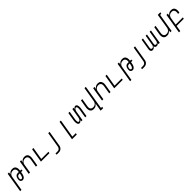

<svg xmlns="http://www.w3.org/2000/svg" viewBox="865 -3594 6669 6669"><g transform="rotate(-45 4199.5 -260.0)"><path d="M-1 215 121 -520H186L171 -429Q185 -452 204 -471.5Q223 -491 246 -504Q269 -517 294.5 -522.5Q320 -528 345 -528Q374 -528 401.5 -521Q429 -514 450 -497.5Q471 -481 484 -457Q497 -433 502.5 -406Q508 -379 507 -350Q506 -321 501 -292V-289H561V-231H491L484 -187Q480 -166 475 -145.5Q470 -125 463 -104.5Q456 -84 445 -64.5Q434 -45 419.5 -28.5Q405 -12 384 -2Q363 8 343 8Q324 8 306.5 3.5Q289 -1 275 -11.5Q261 -22 252.5 -37.5Q244 -53 240.5 -70.5Q237 -88 238 -107Q239 -126 242 -145Q245 -162 249.5 -179Q254 -196 262 -212.5Q270 -229 281.5 -243.5Q293 -258 308 -268.5Q323 -279 341 -284Q359 -289 376 -289H436L438 -302Q441 -323 441.5 -343.5Q442 -364 437.5 -383.5Q433 -403 423 -420Q413 -437 397.5 -448.5Q382 -460 362.5 -465Q343 -470 322 -470Q302 -470 282 -466.5Q262 -463 243.5 -454.5Q225 -446 209 -432Q193 -418 181.5 -400.5Q170 -383 163.5 -364Q157 -345 154 -325L64 215ZM336 -50Q350 -50 362 -59Q374 -68 382.5 -80.5Q391 -93 396 -106Q401 -119 405.5 -132.5Q410 -146 413 -159.5Q416 -173 419 -187L426 -231H375Q359 -231 343 -222.5Q327 -214 317 -200Q307 -186 301 -169.5Q295 -153 292 -137Q290 -122 290 -107.5Q290 -93 294.5 -80Q299 -67 310.5 -58.5Q322 -50 336 -50Z M635 0 721 -520H786L771 -429Q785 -452 804 -471.5Q823 -491 846 -504Q869 -517 894.5 -522.5Q920 -528 945 -528Q974 -528 1001.5 -521Q1029 -514 1050 -497.5Q1071 -481 1084 -457Q1097 -433 1102.5 -406Q1108 -379 1107 -350Q1106 -321 1101 -292L1053 0H988L1038 -302Q1041 -323 1041.5 -343.5Q1042 -364 1037.5 -383.5Q1033 -403 1023 -420Q1013 -437 997.5 -448.5Q982 -460 962.5 -465Q943 -470 922 -470Q902 -470 882 -466.5Q862 -463 843.5 -454.5Q825 -446 809 -432Q793 -418 781.5 -400.5Q770 -383 763.5 -364Q757 -345 754 -325L700 0Z M1235 0 1321 -520H1386L1309 -58H1662L1653 0Z M1792 215V157H1892Q1915 157 1938 149.5Q1961 142 1979 125Q1997 108 2006.5 86Q2016 64 2020 41L2113 -520H2178L2083 50Q2080 73 2073 94.5Q2066 116 2052.5 136Q2039 156 2021 172Q2003 188 1981 198Q1959 208 1936.5 211.5Q1914 215 1892 215Z M2547 215 2669 -520H2734L2622 157H2791L2781 215Z M3131 8Q3113 8 3097.5 0.5Q3082 -7 3071.5 -20.5Q3061 -34 3056 -50.5Q3051 -67 3048.5 -84.5Q3046 -102 3045 -119.5Q3044 -137 3044.5 -155Q3045 -173 3047.5 -191.5Q3050 -210 3053 -228L3102 -520H3165L3115 -219Q3113 -206 3111 -193.5Q3109 -181 3108.5 -169Q3108 -157 3107.5 -144.5Q3107 -132 3108 -120Q3109 -108 3111.5 -96Q3114 -84 3118.5 -73.5Q3123 -63 3132.5 -55.5Q3142 -48 3154 -48Q3169 -48 3182.5 -57.5Q3196 -67 3205 -80Q3214 -93 3220.5 -107Q3227 -121 3231.5 -135.5Q3236 -150 3239.5 -165Q3243 -180 3245 -195L3299 -520H3361L3350 -456Q3357 -469 3366.5 -482Q3376 -495 3387.5 -505.5Q3399 -516 3413.5 -522Q3428 -528 3442 -528Q3460 -528 3476 -520.5Q3492 -513 3502 -499.5Q3512 -486 3517.5 -469.5Q3523 -453 3525.5 -435.5Q3528 -418 3528.5 -400.5Q3529 -383 3528.5 -365Q3528 -347 3525.5 -328.5Q3523 -310 3520 -292L3472 0H3409L3459 -301Q3461 -314 3463 -326.5Q3465 -339 3465.5 -351Q3466 -363 3466.5 -375.5Q3467 -388 3466 -400Q3465 -412 3462.5 -424Q3460 -436 3455 -446.5Q3450 -457 3441 -464.5Q3432 -472 3420 -472Q3405 -472 3391.5 -462.5Q3378 -453 3368.5 -440Q3359 -427 3353 -413Q3347 -399 3342.5 -384.5Q3338 -370 3334.5 -355Q3331 -340 3329 -325L3275 0H3213L3223 -64Q3216 -51 3207 -38Q3198 -25 3186 -14.5Q3174 -4 3159.5 2Q3145 8 3131 8Z M3952 215 4003 -91Q3989 -68 3970 -48.5Q3951 -29 3927.5 -16Q3904 -3 3878.5 2.5Q3853 8 3828 8Q3799 8 3772 1Q3745 -6 3723.5 -22.5Q3702 -39 3689 -63Q3676 -87 3670.5 -114Q3665 -141 3666.5 -170Q3668 -199 3672 -228L3721 -520H3786L3736 -218Q3732 -197 3732 -176.5Q3732 -156 3736 -136.5Q3740 -117 3750 -100Q3760 -83 3776 -71.5Q3792 -60 3811.5 -55Q3831 -50 3852 -50Q3872 -50 3891.5 -53.5Q3911 -57 3930 -65.5Q3949 -74 3965 -88Q3981 -102 3992 -119.5Q4003 -137 4010 -156Q4017 -175 4020 -195L4109 -735H4174L4027 157H4087L4077 215Z M4235 0 4321 -520H4386L4371 -429Q4385 -452 4404 -471.5Q4423 -491 4446 -504Q4469 -517 4494.5 -522.5Q4520 -528 4545 -528Q4574 -528 4601.5 -521Q4629 -514 4650 -497.5Q4671 -481 4684 -457Q4697 -433 4702.5 -406Q4708 -379 4707 -350Q4706 -321 4701 -292L4653 0H4588L4638 -302Q4641 -323 4641.5 -343.5Q4642 -364 4637.5 -383.5Q4633 -403 4623 -420Q4613 -437 4597.5 -448.5Q4582 -460 4562.5 -465Q4543 -470 4522 -470Q4502 -470 4482 -466.5Q4462 -463 4443.5 -454.5Q4425 -446 4409 -432Q4393 -418 4381.5 -400.5Q4370 -383 4363.5 -364Q4357 -345 4354 -325L4300 0Z M4835 0 4921 -520H4986L4909 -58H5262L5253 0Z M5399 215 5521 -520H5586L5571 -429Q5585 -452 5604 -471.5Q5623 -491 5646 -504Q5669 -517 5694.5 -522.5Q5720 -528 5745 -528Q5774 -528 5801.5 -521Q5829 -514 5850 -497.5Q5871 -481 5884 -457Q5897 -433 5902.5 -406Q5908 -379 5907 -350Q5906 -321 5901 -292V-289H5961V-231H5891L5884 -187Q5880 -166 5875 -145.5Q5870 -125 5863 -104.5Q5856 -84 5845 -64.5Q5834 -45 5819.5 -28.5Q5805 -12 5784 -2Q5763 8 5743 8Q5724 8 5706.5 3.5Q5689 -1 5675 -11.5Q5661 -22 5652.5 -37.5Q5644 -53 5640.5 -70.5Q5637 -88 5638 -107Q5639 -126 5642 -145Q5645 -162 5649.5 -179Q5654 -196 5662 -212.5Q5670 -229 5681.5 -243.5Q5693 -258 5708 -268.5Q5723 -279 5741 -284Q5759 -289 5776 -289H5836L5838 -302Q5841 -323 5841.5 -343.5Q5842 -364 5837.5 -383.5Q5833 -403 5823 -420Q5813 -437 5797.5 -448.5Q5782 -460 5762.5 -465Q5743 -470 5722 -470Q5702 -470 5682 -466.5Q5662 -463 5643.5 -454.5Q5625 -446 5609 -432Q5593 -418 5581.5 -400.5Q5570 -383 5563.5 -364Q5557 -345 5554 -325L5464 215ZM5736 -50Q5750 -50 5762 -59Q5774 -68 5782.5 -80.5Q5791 -93 5796 -106Q5801 -119 5805.5 -132.5Q5810 -146 5813 -159.5Q5816 -173 5819 -187L5826 -231H5775Q5759 -231 5743 -222.5Q5727 -214 5717 -200Q5707 -186 5701 -169.5Q5695 -153 5692 -137Q5690 -122 5690 -107.5Q5690 -93 5694.5 -80Q5699 -67 5710.5 -58.5Q5722 -50 5736 -50Z M5992 215V157H6092Q6115 157 6138 149.5Q6161 142 6179 125Q6197 108 6206.5 86Q6216 64 6220 41L6313 -520H6378L6283 50Q6280 73 6273 94.5Q6266 116 6252.5 136Q6239 156 6221 172Q6203 188 6181 198Q6159 208 6136.5 211.5Q6114 215 6092 215Z M6721 8Q6704 8 6689 3.5Q6674 -1 6662.5 -11.5Q6651 -22 6644.5 -36.5Q6638 -51 6635.5 -66.5Q6633 -82 6634 -98.5Q6635 -115 6638 -132L6702 -520H6765L6699 -122Q6697 -108 6698 -94Q6699 -80 6706 -69Q6713 -58 6726 -53Q6739 -48 6753 -48Q6769 -48 6785 -56Q6801 -64 6811.5 -78.5Q6822 -93 6828 -109.5Q6834 -126 6836 -142L6899 -520H6961L6895 -122Q6893 -108 6894 -94Q6895 -80 6902 -69Q6909 -58 6922 -53Q6935 -48 6949 -48Q6966 -48 6981.5 -56Q6997 -64 7008 -78.5Q7019 -93 7024.5 -109.5Q7030 -126 7032 -142L7095 -520H7158L7072 0H7009L7017 -50Q7009 -37 6998 -26Q6987 -15 6974.5 -7Q6962 1 6946.5 4.5Q6931 8 6917 8Q6900 8 6884.5 3Q6869 -2 6857.5 -13Q6846 -24 6840 -39Q6834 -54 6831 -71Q6824 -54 6813 -39Q6802 -24 6787.5 -13Q6773 -2 6755.5 3Q6738 8 6721 8Z M7428 8Q7399 8 7372 1Q7345 -6 7323.5 -22.5Q7302 -39 7289 -63Q7276 -87 7270.5 -114Q7265 -141 7266.5 -170Q7268 -199 7272 -228L7321 -520H7386L7336 -218Q7332 -197 7332 -176.5Q7332 -156 7336 -136.5Q7340 -117 7350 -100Q7360 -83 7376 -71.5Q7392 -60 7411.5 -55Q7431 -50 7452 -50Q7472 -50 7491.5 -53.5Q7511 -57 7530 -65.5Q7549 -74 7565 -88Q7581 -102 7592 -119.5Q7603 -137 7610 -156Q7617 -175 7620 -195L7709 -735H7834L7825 -677H7765L7653 0H7588L7603 -91Q7589 -68 7570 -48.5Q7551 -29 7527.5 -16Q7504 -3 7478.5 2.5Q7453 8 7428 8Z M7799 215 7921 -520H7986L7971 -429Q7985 -452 8004 -471.5Q8023 -491 8046 -504Q8069 -517 8094.5 -522.5Q8120 -528 8145 -528Q8174 -528 8201.5 -521Q8229 -514 8250 -497.5Q8271 -481 8284 -457Q8297 -433 8302.5 -406Q8308 -379 8307 -350Q8306 -321 8301 -292L8296 -260H8231L8238 -302Q8241 -323 8241.5 -343.5Q8242 -364 8237.5 -383.5Q8233 -403 8223 -420Q8213 -437 8197.5 -448.5Q8182 -460 8162.5 -465Q8143 -470 8122 -470Q8102 -470 8082 -466.5Q8062 -463 8043.5 -454.5Q8025 -446 8009 -432Q7993 -418 7981.5 -400.5Q7970 -383 7963.5 -364Q7957 -345 7954 -325L7909 -58H8262L8253 0H7900L7864 215Z"/></g></svg>

Font: Iosevka Light Extended Oblique
Style: Regular
Weight: 300
Width: 7
Italic angle: -9°
Monospace: yes
Designer: Belleve Invis
Foundry: Belleve Invis
Version: Version 32.5.0; ttfautohint (v1.8.4)